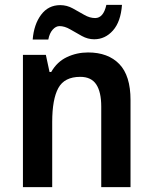

<svg xmlns="http://www.w3.org/2000/svg" viewBox="-20 -767 626 787"><path d="M341 -552Q423 -552 469 -504.5Q515 -457 515 -357V0H395V-330Q395 -390 374.5 -421Q354 -452 309 -452Q244 -452 219 -406Q194 -360 194 -267V0H74V-542H168L183 -472H190Q214 -514 254.5 -533Q295 -552 341 -552ZM114 -605Q119 -667 148.5 -706.5Q178 -746 227 -746Q254 -746 278.5 -732.5Q303 -719 325.5 -706Q348 -693 370 -693Q404 -693 416 -747H480Q475 -678 443 -642Q411 -606 366 -606Q340 -606 315.5 -619.5Q291 -633 268 -646.5Q245 -660 224 -660Q209 -660 196 -645.5Q183 -631 178 -605Z"/></svg>

Font: Noto Sans Sinhala SemiCondensed SemiBold
Style: Regular
Weight: 600
Width: 4
Designer: Jelle Bosma - Monotype Design Team
Foundry: Monotype Imaging Inc.
Version: Version 2.006; ttfautohint (v1.8.4.7-5d5b)